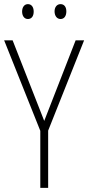

<svg xmlns="http://www.w3.org/2000/svg" viewBox="-20 -909 427 929"><path d="M87 -853C87 -833 97 -817 115 -817C133 -817 143 -831 143 -853C143 -874 133 -889 115 -889C97 -889 87 -873 87 -853ZM244 -854C244 -833 255 -817 273 -817C291 -817 301 -832 301 -854C301 -875 291 -889 273 -889C255 -889 244 -874 244 -854ZM194 -324 41 -714H0L175 -276V0H213V-277L387 -714H346Z"/></svg>

Font: Noto Sans Myanmar UI Condensed ExtraLight
Style: Regular
Weight: 200
Width: 3
Designer: Monotype Design Team
Foundry: Monotype Imaging Inc.
Version: Version 2.103